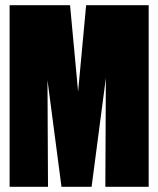

<svg xmlns="http://www.w3.org/2000/svg" viewBox="-20 -720 610 740"><path d="M388 -419 386 0H553V-700H312L281 -367L250 -700H17V0H165L163 -411L217 0H333Z"/></svg>

Font: Queering Heavy
Style: Bold
Weight: 900
Designer: Adam Naccarato
Foundry: adamnac
Version: Version 2.000;hotconv 1.0.109;makeotfexe 2.5.65596